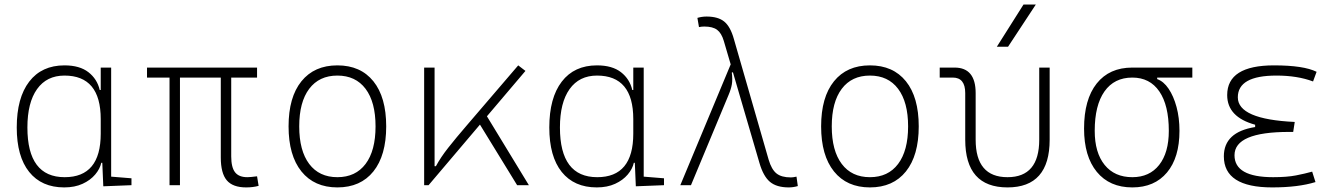

<svg xmlns="http://www.w3.org/2000/svg" viewBox="-20 -815 5899 845"><path d="M262.7 9.8Q163.1 9.8 108.4 -58.3Q53.7 -126.5 53.7 -253.9Q53.7 -384.3 108.6 -455.8Q163.6 -527.3 263.7 -527.3Q330.6 -527.3 369.1 -497.3Q407.7 -467.3 418.9 -418.9H423.3V-517.6H469.2V-37.6L558.6 -30.3V0L434.6 4.9L430.2 -98.6H425.8Q419.9 -71.8 398.9 -46.9Q377.9 -22 343.5 -6.1Q309.1 9.8 262.7 9.8ZM423.3 -226.6V-291Q423.3 -482.4 263.7 -482.4Q185.5 -482.4 143.1 -422.9Q100.6 -363.3 100.6 -253.9Q100.6 -35.2 264.6 -35.2Q423.3 -35.2 423.3 -226.6Z M1063.5 9.8Q1004.4 9.8 978 -21.5Q951.7 -52.7 951.7 -122.1V-473.6H772V0H726.1V-473.6H627V-517.6H1111.3V-473.6H997.6V-127Q997.6 -78.6 1014.4 -56.9Q1031.2 -35.2 1068.4 -35.2Q1074.7 -35.2 1085 -36.1Q1095.2 -37.1 1111.3 -39.1L1118.2 2.9Q1093.8 9.8 1063.5 9.8Z M1464.8 9.8Q1363.3 9.8 1306.6 -60.5Q1250 -130.9 1250 -258.8Q1250 -387.2 1306.6 -457.3Q1363.3 -527.3 1464.8 -527.3Q1566.9 -527.3 1623.3 -457.3Q1679.7 -387.2 1679.7 -258.8Q1679.7 -130.9 1623.3 -60.5Q1566.9 9.8 1464.8 9.8ZM1464.8 -35.2Q1544.9 -35.2 1588.9 -93.5Q1632.8 -151.9 1632.8 -258.8Q1632.8 -365.7 1588.9 -424.1Q1544.9 -482.4 1464.8 -482.4Q1384.8 -482.4 1340.8 -424.1Q1296.9 -365.7 1296.9 -258.8Q1296.9 -151.9 1340.8 -93.5Q1384.8 -35.2 1464.8 -35.2Z M1846.7 0V-517.6H1892.6V-83.5H1898.4Q1919.4 -122.6 1952.9 -165Q1986.3 -207.5 2035.2 -264.2L2260.7 -527.3L2292.5 -502.9L2123 -303.2L2307.6 0H2255.9L2092.3 -266.6L1866.2 0Z M2606.4 9.8Q2506.8 9.8 2452.1 -58.3Q2397.5 -126.5 2397.5 -253.9Q2397.5 -384.3 2452.4 -455.8Q2507.3 -527.3 2607.4 -527.3Q2674.3 -527.3 2712.9 -497.3Q2751.5 -467.3 2762.7 -418.9H2767.1V-517.6H2813V-37.6L2902.3 -30.3V0L2778.3 4.9L2773.9 -98.6H2769.5Q2763.7 -71.8 2742.7 -46.9Q2721.7 -22 2687.3 -6.1Q2652.8 9.8 2606.4 9.8ZM2767.1 -226.6V-291Q2767.1 -482.4 2607.4 -482.4Q2529.3 -482.4 2486.8 -422.9Q2444.3 -363.3 2444.3 -253.9Q2444.3 -35.2 2608.4 -35.2Q2767.1 -35.2 2767.1 -226.6Z M3451.2 9.8Q3397.9 9.8 3368.7 -14.6Q3339.4 -39.1 3322.3 -98.1L3205.6 -497.1L3200.7 -495.6Q3204.6 -464.8 3200.9 -443.6Q3197.3 -422.4 3186 -396L3021 0H2974.1L3195.8 -531.7L3165.5 -634.8Q3155.3 -669.4 3136 -683.8Q3116.7 -698.2 3079.6 -698.2Q3067.9 -698.2 3056.2 -695.8L3049.3 -736.3Q3069.3 -742.2 3089.4 -742.2Q3140.1 -742.2 3167.2 -720.2Q3194.3 -698.2 3209.5 -644.5L3362.8 -112.3Q3375.5 -69.3 3397.2 -51.8Q3418.9 -34.2 3460.9 -34.2Q3470.2 -34.2 3485.4 -37.6L3491.2 3.9Q3471.2 9.8 3451.2 9.8Z M3808.6 9.8Q3707 9.8 3650.4 -60.5Q3593.8 -130.9 3593.8 -258.8Q3593.8 -387.2 3650.4 -457.3Q3707 -527.3 3808.6 -527.3Q3910.6 -527.3 3967 -457.3Q4023.4 -387.2 4023.4 -258.8Q4023.4 -130.9 3967 -60.5Q3910.6 9.8 3808.6 9.8ZM3808.6 -35.2Q3888.7 -35.2 3932.6 -93.5Q3976.6 -151.9 3976.6 -258.8Q3976.6 -365.7 3932.6 -424.1Q3888.7 -482.4 3808.6 -482.4Q3728.5 -482.4 3684.6 -424.1Q3640.6 -365.7 3640.6 -258.8Q3640.6 -151.9 3684.6 -93.5Q3728.5 -35.2 3808.6 -35.2Z M4414.1 9.8Q4228 9.8 4228 -200.2V-405.3Q4228 -473.6 4173.3 -473.6H4115.7V-517.6H4181.2Q4273.9 -517.6 4273.9 -405.3V-200.2Q4273.9 -35.2 4414.1 -35.2Q4553.7 -35.2 4553.7 -200.2V-517.6H4599.6V-200.2Q4599.6 9.8 4414.1 9.8ZM4367.2 -609.4 4484.4 -794.9H4538.6L4416.5 -609.4Z M4963.4 9.8Q4863.3 9.8 4807.1 -58.6Q4751 -127 4751 -249Q4751 -377.4 4806.6 -447.5Q4862.3 -517.6 4963.4 -517.6H5227.5V-473.6H5072.8V-466.8Q5101.1 -457 5123 -424.6Q5145 -392.1 5158 -344.2Q5170.9 -296.4 5170.9 -239.3Q5170.9 -121.6 5116 -55.9Q5061 9.8 4963.4 9.8ZM4963.4 -35.2Q5039.1 -35.2 5081.5 -89.1Q5124 -143.1 5124 -239.3Q5124 -351.6 5082.3 -412.6Q5040.5 -473.6 4963.4 -473.6Q4883.8 -473.6 4840.8 -412.6Q4797.9 -351.6 4797.9 -239.3Q4797.9 -143.1 4841.6 -89.1Q4885.3 -35.2 4963.4 -35.2Z M5579.1 9.8Q5366.2 9.8 5366.2 -127Q5366.2 -233.9 5503.9 -255.9V-266.1Q5380.9 -299.8 5380.9 -396.5Q5380.9 -527.3 5586.9 -527.3Q5717.3 -527.3 5774.4 -499L5758.8 -456.5Q5689.9 -482.4 5597.7 -482.4Q5427.7 -482.4 5427.7 -386.7Q5427.7 -290 5678.2 -278.3L5671.4 -234.4H5653.3Q5413.1 -234.4 5413.1 -131.8Q5413.1 -35.2 5583 -35.2Q5643.6 -35.2 5683.6 -43Q5723.6 -50.8 5754.9 -59.6L5769.5 -13.7Q5693.4 9.8 5579.1 9.8Z"/></svg>

Font: Cascadia Mono NF ExtraLight
Style: Regular
Weight: 200
Monospace: yes
Designer: Aaron Bell
Foundry: Saja Typeworks
Version: Version 2404.023; ttfautohint (v1.8.4)